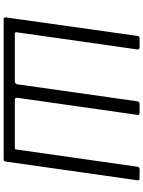

<svg xmlns="http://www.w3.org/2000/svg" viewBox="113 -895 782 1048"><g transform="rotate(90 504.0 -371.0)"><path d="M953 -742Q960 -742 962.5 -739Q965 -736 964 -730L862 -12Q861 0 850 0H84Q73 0 75 -12L176 -730Q177 -736 180 -739Q183 -742 189 -742H237Q251 -742 250 -730L156 -70Q156 -61 164 -61H424Q430 -61 434 -64Q438 -67 440 -74L533 -730Q535 -742 548 -742H596Q603 -742 605.5 -739Q608 -736 607 -730L514 -76Q513 -69 515.5 -65Q518 -61 524 -61H788Q796 -61 796 -69L890 -730Q892 -742 905 -742Z"/></g></svg>

Font: Libre Franklin Light
Style: Italic
Weight: 300
Italic angle: -8°
Designer: Pablo Impallari, Rodrigo Fuenzalida, Nhung Nguyen
Foundry: Impallari Type
Version: Version 3.000